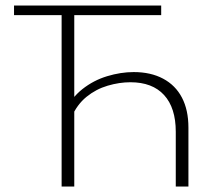

<svg xmlns="http://www.w3.org/2000/svg" viewBox="-20 -678 804 698"><path d="M619 0V-199Q619 -286 576.5 -332.5Q534 -379 454 -379Q414 -379 371.5 -366.5Q329 -354 294.5 -326Q260 -298 240 -252L216 -272Q239 -322 279.5 -354Q320 -386 369.5 -401Q419 -416 466 -416Q528 -416 573 -392Q618 -368 641.5 -323Q665 -278 665 -214V0ZM204 0V-658H250V0ZM31 -623V-658H566V-623Z"/></svg>

Font: Ysabeau Infant ExtraLight
Style: Regular
Weight: 250
Designer: Christian Thalmann (Catharsis Fonts)
Version: Version 2.001;gftools[0.9.30]; featfreeze: ss01,ss02,lnum